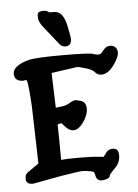

<svg xmlns="http://www.w3.org/2000/svg" viewBox="-59 -929 699 973"><g transform="rotate(-5 290.5 -443.0)"><path d="M325.7 -730Q325.7 -694.8 294.9 -694.3Q276.9 -694.3 264.2 -710L197.8 -793.5Q168.5 -827.6 168.5 -850.1Q168.5 -852.5 168 -863.3V-864.3Q168 -883.8 198.7 -883.8H200.2H200.7Q220.2 -882.8 226.1 -874Q232.4 -873 253.9 -873Q298.8 -873 314.9 -793Q325.7 -739.7 325.7 -730ZM222.7 -123.5Q245.6 -126.5 314.5 -126.5Q383.3 -126.5 406.2 -123L438 -120.1Q442.9 -124.5 454.3 -140.6Q465.8 -156.7 488.3 -156.7H489.3Q517.6 -156.7 517.6 -121.1Q517.6 -85.4 492.7 -60.1Q467.8 -34.7 461.9 -25.9Q461.4 -12.2 446 -7.1Q430.7 -2 419.4 -2Q394 -2 389.2 -27.8Q385.7 -43.9 382.8 -47.9Q378.4 -50.3 360.6 -54Q342.8 -57.6 325.7 -57.6Q308.6 -57.6 222.2 -43.5L71.3 -15.6H69.3Q35.2 -15.6 35.2 -42.5Q35.2 -46.4 36.6 -57.6Q38.1 -68.8 61.5 -84L106.4 -115.2L98.6 -406.7Q92.3 -516.6 84.5 -540Q84 -540.5 83.5 -541L72.8 -542L71.3 -540H66.4Q21.5 -540 21.5 -579.6V-580.1Q21.5 -599.6 43.7 -616.2Q65.9 -632.8 103.3 -642.1Q140.6 -651.4 274.4 -651.4Q408.2 -651.4 428.2 -645Q448.2 -638.7 454.6 -638.7Q460.9 -638.7 466.3 -640.1Q471.7 -641.6 485.8 -659.7Q500 -677.7 518.8 -677.7Q537.6 -677.7 547.1 -667.2Q556.6 -656.7 556.6 -640.1Q556.6 -623.5 538.6 -593.3Q503.4 -536.1 464.8 -536.1Q444.3 -536.1 433.1 -550.3Q421.9 -564.5 388.4 -574.7Q355 -585 343.8 -585L212.9 -566.4Q216.3 -477.5 218.8 -389.2Q230 -390.6 251.2 -393.1Q272.5 -395.5 291.5 -407.2Q310.5 -418.9 322.3 -418.9H322.8L351.1 -411.6Q375 -402.3 375 -370.6Q375 -338.9 349.6 -303.2Q324.2 -267.6 299.8 -267.6Q275.4 -267.6 253.9 -293.5L240.7 -308.6L220.7 -304.2Q222.7 -213.4 222.7 -123.5Z"/></g></svg>

Font: Drukaatie burti
Style: Demi
Weight: 600
Version: Version 0.14